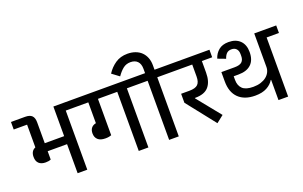

<svg xmlns="http://www.w3.org/2000/svg" viewBox="-124 -1409 2984 1889"><g transform="rotate(-20 1368.5 -464.5)"><path d="M166 -207Q121 -207 96 -230Q71 -253 71 -298Q71 -361 120 -381V-619H-20V-698H128Q177 -698 199 -676Q221 -654 221 -606V-388H424V-698H653V-619H525V0H424V-304H221V-217Q210 -212 197 -209.5Q184 -207 166 -207Z M799 -228Q747 -228 721 -252Q695 -276 695 -317Q695 -352 712 -373.5Q729 -395 761 -401V-619H613V-698H1293V-619H1165V0H1064V-619H862V-238Q853 -234 837 -231Q821 -228 799 -228Z M1382 -619H1253V-698H1384V-744Q1384 -795 1358 -822Q1332 -849 1285 -849Q1240 -849 1207 -823Q1174 -797 1143 -752L1068 -808Q1104 -864 1157.5 -900.5Q1211 -937 1285 -937Q1330 -937 1367 -923.5Q1404 -910 1429.5 -885Q1455 -860 1469 -824.5Q1483 -789 1483 -746V-698H1612V-619H1483V0H1382Z M1648 -292V-386H1734Q1797 -386 1823 -411Q1849 -436 1849 -494V-619H1572V-698H2058V-619H1950V-498Q1950 -403 1906.5 -352Q1863 -301 1767 -301H1761V-297L1960 -51L1885 8Z M2527 -212H2523Q2499 -171 2451 -145Q2403 -119 2329 -119Q2217 -119 2155 -179.5Q2093 -240 2093 -354V-451H2231Q2286 -451 2308.5 -472Q2331 -493 2331 -533V-553Q2331 -588 2313 -608Q2295 -628 2262 -628Q2230 -628 2211.5 -610Q2193 -592 2182 -558L2100 -589Q2116 -640 2155 -672.5Q2194 -705 2259 -705Q2335 -705 2378.5 -662Q2422 -619 2422 -542Q2422 -458 2376 -414.5Q2330 -371 2244 -371H2193V-333Q2193 -273 2227.5 -240Q2262 -207 2340 -207Q2384 -207 2418.5 -218Q2453 -229 2477 -248Q2501 -267 2514 -292.5Q2527 -318 2527 -347V-698H2757V-619H2628V0H2527Z"/></g></svg>

Font: IBM Plex Sans Devanagari Medium
Style: Regular
Weight: 500
Designer: Mike Abbink, Paul van der Laan, Pieter van Rosmalen, Erin McLaughlin
Foundry: Bold Monday
Version: Version 1.1